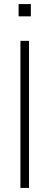

<svg xmlns="http://www.w3.org/2000/svg" viewBox="-20 -920 242 940"><path d="M71 -840V-900H131V-840ZM80 0V-720H122V0Z"/></svg>

Font: Manrope ExtraLight
Style: Regular
Weight: 200
Designer: Mikhail Sharanda
Foundry: Mikhail Sharanda
Version: Version 4.505